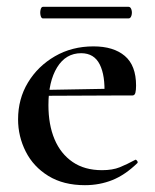

<svg xmlns="http://www.w3.org/2000/svg" viewBox="-20 -531 454 563"><path d="M229 12Q166 12 122 -15Q78 -42 55.5 -86.5Q33 -131 33 -181Q33 -241 62 -289Q91 -337 141 -366Q191 -395 254 -395Q313 -395 346 -367Q379 -339 379 -280Q379 -267 377 -259Q375 -251 368 -251H286Q289 -309 272.5 -342Q256 -375 218 -375Q173 -375 147.5 -333.5Q122 -292 122 -223Q122 -165 140 -122.5Q158 -80 193 -56Q228 -32 279 -32Q310 -32 331 -40.5Q352 -49 376 -62Q378 -64 381.5 -60Q385 -56 383 -53Q347 -18 309.5 -3Q272 12 229 12ZM93 -250 92 -267 314 -271V-251ZM106 -477Q101 -477 99 -485.5Q97 -494 99 -502.5Q101 -511 106 -511H357Q363 -511 365.5 -502.5Q368 -494 365.5 -485.5Q363 -477 357 -477Z"/></svg>

Font: Cormorant Garamond Light SemiBold
Style: Regular
Weight: 600
Version: Version 4.001